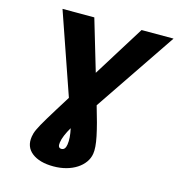

<svg xmlns="http://www.w3.org/2000/svg" viewBox="-133 -841 1083 1172"><g transform="rotate(15 409.0 -255.5)"><path d="M116.5 -727.3H317.5L413.7 -402.7L616.1 -727.3H818.2L470.2 -212.7Q503.6 -101.6 518.3 -30.4Q533 40.8 526.6 78.5Q522 108 503.9 133.2Q485.8 158.4 457.4 176.8Q429 195.3 391.7 205.6Q354.4 215.9 311.1 215.9Q223 215.9 174.7 178.3Q126.1 140.3 137.1 73.9Q138.5 63.6 141.9 52.6Q145.2 41.5 152 26.8Q158.7 12.1 169.9 -8Q181.1 -28.1 198.2 -56.5Q215.2 -84.9 239 -123.2Q262.8 -161.6 294.7 -212.7ZM331 100.1Q355.1 100.1 360.4 64.6Q366.8 23.4 353.3 -36.6Q336.3 -7.8 325.5 17.9Q314.6 43.7 311.8 65.3Q306.5 100.1 331 100.1Z"/></g></svg>

Font: Inter P Extra Bold
Style: Italic
Weight: 800
Italic angle: 9.39999°
Designer: Rasmus Andersson
Foundry: rsms
Version: Version 3.018;git-588b23468